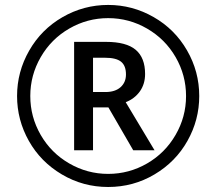

<svg xmlns="http://www.w3.org/2000/svg" viewBox="-20 -744 872 774"><path d="M144.3 -513.9Q102.1 -440.9 102.1 -356.9Q102.1 -272.9 144 -200.2Q186 -127.4 259 -85.2Q332 -43 416 -43Q500 -43 572.8 -85Q645.5 -127 687.7 -200Q730 -272.9 730 -356.9Q730 -440.9 688 -513.7Q646 -586.4 573 -628.7Q500 -670.9 416 -670.9Q332 -670.9 259.3 -628.9Q186.5 -586.9 144.3 -513.9ZM48.8 -356.9Q48.8 -454.6 97.7 -540Q146.5 -625.5 231.9 -674.8Q317.4 -724.1 416 -724.1Q513.7 -724.1 599.1 -675.3Q684.6 -626.5 733.9 -541Q783.2 -455.6 783.2 -356.9Q783.2 -260.7 735.8 -176.3Q688.5 -91.8 603 -41Q517.6 9.8 416 9.8Q314.9 9.8 229.5 -40.8Q144 -91.3 96.4 -175.8Q48.8 -260.3 48.8 -356.9ZM564.9 -445.8Q564.9 -405.3 543.9 -375.7Q522.9 -346.2 486.8 -332L603 -138.2H517.1L417 -311H355V-138.2H278.8V-575.2H407.2Q489.3 -575.2 527.1 -543.2Q564.9 -511.2 564.9 -445.8ZM355 -373H404.8Q444.3 -373 466.1 -392.6Q487.8 -412.1 487.8 -443.8Q487.8 -479.5 467.8 -495.4Q447.8 -511.2 403.8 -511.2H355Z"/></svg>

Font: NotoSans
Style: Regular
Weight: 400
Designer: Monotype Design team
Foundry: Monotype Imaging Inc.
Version: Version 1.04; ttfautohint (v1.4.1)